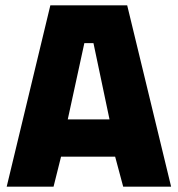

<svg xmlns="http://www.w3.org/2000/svg" viewBox="-20 -697 664 717"><path d="M5 0 168 -677H455L619 0H440L410 -112H208L180 0ZM233 -251H389L329 -536H295Z"/></svg>

Font: Cairo Play Black
Style: Regular
Weight: 900
Version: Version 3.119